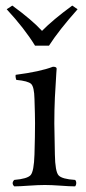

<svg xmlns="http://www.w3.org/2000/svg" viewBox="-20 -660 307 685"><path d="M105 -497.1Q66.9 -559.1 3.9 -627L23.9 -640.1Q94.7 -588.4 129.9 -549.8Q168 -588.9 237.8 -640.1L256.8 -627Q189.9 -551.8 154.8 -497.1ZM175.8 -108.9Q176.8 -47.9 189 -34.4Q201.2 -21 248 -18.1Q252 -14.2 252 -7.1Q252 0 248 4.9Q229 4.9 196 2.4Q163.1 0 140.1 0Q117.2 0 83 2.4Q48.8 4.9 30.8 4.9Q19.5 -6.3 30.8 -18.1Q77.6 -22 89.4 -35.4Q101.1 -48.8 103 -108.9Q105 -175.8 105 -220.7Q105 -247.1 103 -307.1Q102.1 -350.1 91.1 -360.6Q80.1 -371.1 38.1 -375Q34.2 -387.2 36.1 -393.1Q123 -404.3 168.9 -421.9Q182.1 -421.9 182.1 -415Q181.6 -409.2 180.9 -398.7Q180.2 -388.2 178.7 -360.8Q177.2 -333.5 175.8 -311.5Q174.8 -290 174.3 -266.8Q173.8 -243.7 173.8 -219.7Q173.8 -194.8 175.8 -108.9Z"/></svg>

Font: Linux Libertine Display
Style: Regular
Weight: 400
Designer: Philipp H. Poll
Foundry: Philipp H. Poll
Version: Version 5.0.9